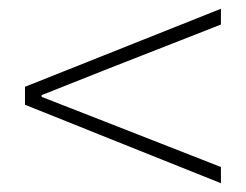

<svg xmlns="http://www.w3.org/2000/svg" viewBox="-20 -584 561 438"><path d="M484 -166V-203L221 -306L75 -363V-367L221 -425L484 -528V-564L37 -386V-345Z"/></svg>

Font: Harano Aji Gothic TW ExtraLight
Style: Regular
Weight: 250
Foundry: Masamichi Hosoda
Version: HaranoAjiGothicTW-ExtraLight version 20230610;ttx 4.39.4